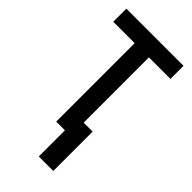

<svg xmlns="http://www.w3.org/2000/svg" viewBox="-280 -785 1059 1059"><g transform="rotate(45 250.0 -255.0)"><path d="M194 0H262V204H375V-103H305V-612H473V-714H27V-612H194Z"/></g></svg>

Font: Noto Sans Mono ExtraCondensed SemiBold
Style: Regular
Weight: 600
Width: 2
Designer: Monotype Design Team
Foundry: Monotype Imaging Inc.
Version: Version 2.014